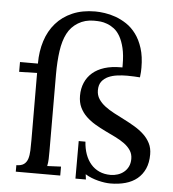

<svg xmlns="http://www.w3.org/2000/svg" viewBox="-54 -810 789 876"><g transform="rotate(5 340.5 -372.0)"><path d="M194.3 -106Q194.3 -85.9 193.8 -70.6Q193.4 -55.2 189.9 -38.1L252.9 -41V0H49.3V-29.8Q71.8 -29.8 84 -38.8Q96.2 -47.9 101.3 -64Q106.4 -80.1 107.2 -102.5Q107.9 -125 107.9 -151.9L106.9 -457L24.9 -455.1V-500H106.9V-501Q106.9 -556.6 122.1 -604Q137.2 -651.4 167.5 -686Q197.8 -720.7 242.9 -740.2Q288.1 -759.8 347.7 -759.8Q366.2 -759.8 390.6 -756.3Q415 -752.9 440.9 -743.7Q466.8 -734.4 491.5 -718Q516.1 -701.7 535.6 -675.3Q555.2 -648.9 567.1 -611.3Q579.1 -573.7 579.1 -522.5Q579.1 -512.7 578.6 -502.7Q578.1 -492.7 576.2 -478Q564 -479 548.8 -479.7Q533.7 -480.5 517.1 -480.5Q494.6 -480.5 472.2 -477.5Q449.7 -474.6 431.4 -466.3Q413.1 -458 401.6 -442.9Q390.1 -427.7 390.1 -402.8Q390.1 -380.4 401.4 -363Q412.6 -345.7 431.2 -331.5Q449.7 -317.4 473.4 -304.9Q497.1 -292.5 521.7 -280Q546.4 -267.6 570.1 -253.4Q593.8 -239.3 612.3 -221.9Q630.9 -204.6 642.1 -182.6Q653.3 -160.6 653.3 -131.8Q653.3 -93.8 640.9 -65.9Q628.4 -38.1 606.2 -19.8Q584 -1.5 552.7 7.3Q521.5 16.1 483.4 16.1Q472.2 16.1 457.8 14.2Q443.4 12.2 427.7 8.3Q412.1 4.4 396.7 -1.7Q381.3 -7.8 368.2 -16.1L371.1 7.8H323.2V-164.1H354Q356 -132.8 365.2 -106.9Q374.5 -81.1 390.6 -62.3Q406.7 -43.5 429.4 -33.2Q452.1 -22.9 481.4 -22.9Q498 -22.9 513.9 -28.1Q529.8 -33.2 542.2 -43.5Q554.7 -53.7 562 -68.8Q569.3 -84 569.3 -104Q569.3 -126 558.3 -142.6Q547.4 -159.2 529.1 -172.6Q510.7 -186 487.5 -197.3Q464.4 -208.5 440.2 -220.2Q416 -231.9 392.8 -245.6Q369.6 -259.3 351.3 -276.9Q333 -294.4 322 -317.4Q311 -340.3 311 -371.1Q311 -403.8 322.5 -430.7Q334 -457.5 356 -476.6Q377.9 -495.6 410.4 -505.9Q442.9 -516.1 485.4 -516.1H492.7V-526.9Q492.7 -572.8 485.1 -604.5Q477.5 -636.2 465.3 -657.5Q453.1 -678.7 437.3 -690.7Q421.4 -702.6 405 -708.5Q388.7 -714.4 376 -715.8Q363.3 -717.3 344.2 -717.3Q304.2 -717.3 272.5 -698Q240.7 -678.7 223.9 -646Q207 -613.3 200.2 -565.7Q193.4 -518.1 193.4 -458Z"/></g></svg>

Font: Lora
Style: Regular
Weight: 400
Designer: Olga Karpushina, Alexei Vanyashin
Foundry: Cyreal (www.cyreal.org, a@cyreal.org)
Version: Version 1.014